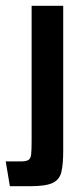

<svg xmlns="http://www.w3.org/2000/svg" viewBox="-21 -640 271 660"><path d="M12.9 0 -1.3 -85.1H49.7Q68.7 -85.1 76.7 -90.1Q84.7 -95.1 86.2 -110.1Q87.7 -125.1 87.7 -156.1V-620H196.3V-121.4Q196.3 -74.8 189.9 -48.3Q183.4 -21.9 159.6 -11Q135.9 0 84.7 0Z"/></svg>

Font: Smooch Sans Thin
Style: Regular
Weight: 100
Designer: Robert E. Leuschke
Foundry: Robert E. Leuschke
Version: Version 1.010